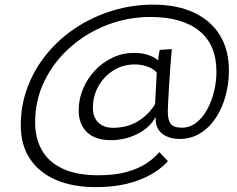

<svg xmlns="http://www.w3.org/2000/svg" viewBox="-20 -768 1000 809"><path d="M383 20.5Q286.5 20.5 215.8 -10Q145 -40.5 106.2 -98.8Q67.5 -157 67.5 -240Q67.5 -326 96.8 -402.5Q126 -479 178.5 -542.5Q231 -606 301.2 -652Q371.5 -698 454.2 -723.2Q537 -748.5 626 -748.5Q724.5 -748.5 796 -715.5Q867.5 -682.5 906 -620.5Q944.5 -558.5 944.5 -470.5Q944.5 -415 930.2 -363.2Q916 -311.5 889 -270.8Q862 -230 823.2 -206.2Q784.5 -182.5 736.5 -182.5Q691 -182.5 662 -206Q633 -229.5 636 -276Q613.5 -231.5 560.8 -204.5Q508 -177.5 447.5 -177.5Q380.5 -177.5 346 -211.5Q311.5 -245.5 311.5 -303Q311.5 -350.5 329.8 -393.8Q348 -437 380.2 -471.2Q412.5 -505.5 454.5 -525.2Q496.5 -545 543.5 -545Q584 -545 610 -534.5Q636 -524 646 -513.5Q647 -524 649 -536.5Q651 -549 653 -557.5Q660 -558.5 669.5 -559Q679 -559.5 688.5 -560.2Q698 -561 704 -561Q700.5 -525.5 697.5 -482.8Q694.5 -440 692 -400.5Q689.5 -361 688.2 -332.8Q687 -304.5 687 -297Q687 -262 699.5 -246Q712 -230 746.5 -230Q780 -230 807 -251Q834 -272 853 -306.8Q872 -341.5 882 -383Q892 -424.5 892 -466Q892 -579.5 819.5 -638Q747 -696.5 614 -696.5Q518 -696.5 430.5 -662.5Q343 -628.5 274.8 -567.8Q206.5 -507 167.2 -426.5Q128 -346 128 -252.5Q128 -185.5 156.5 -135.2Q185 -85 244.2 -57.2Q303.5 -29.5 394 -29.5Q463.5 -29.5 513 -43.2Q562.5 -57 596 -79Q629.5 -101 651.5 -127L687.5 -89Q663.5 -61 621.5 -35.8Q579.5 -10.5 520 5Q460.5 20.5 383 20.5ZM455.5 -229.5Q516.5 -229.5 561.2 -257Q606 -284.5 633.5 -329L640.5 -462Q627 -478 602 -487.2Q577 -496.5 548.5 -496.5Q497 -496.5 457 -470.8Q417 -445 394.2 -403.8Q371.5 -362.5 371.5 -314Q371.5 -273 394.8 -251.2Q418 -229.5 455.5 -229.5Z"/></svg>

Font: Grandstander Thin ExtraLight
Style: Italic
Weight: 250
Italic angle: -15°
Version: Version 1.200